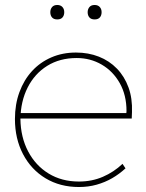

<svg xmlns="http://www.w3.org/2000/svg" viewBox="-20 -741 585 771"><path d="M40 -263Q40 -322 58 -371Q76 -420 108.5 -455.5Q141 -491 186 -510.5Q231 -530 285 -530Q335 -530 377 -513.5Q419 -497 449.5 -465.5Q480 -434 496 -390Q512 -346 510 -291L509 -265H52V-287H498L486 -270L488 -295Q488 -359 461 -407Q434 -455 388.5 -481.5Q343 -508 288 -508Q220 -508 169.5 -476.5Q119 -445 91 -389.5Q63 -334 62 -263Q63 -190 93 -133Q123 -76 175.5 -44Q228 -12 297 -12Q349 -12 393 -31Q437 -50 472 -83L484 -65Q459 -42 430.5 -25.5Q402 -9 368.5 0.5Q335 10 297 10Q221 10 163 -25Q105 -60 72.5 -122Q40 -184 40 -263ZM332 -692Q332 -704 339 -712.5Q346 -721 360 -721Q373 -721 380.5 -713Q388 -705 388 -692Q388 -679 381 -671Q374 -663 360 -663Q346 -663 339 -671Q332 -679 332 -692ZM182 -692Q182 -704 189 -712.5Q196 -721 210 -721Q223 -721 230.5 -713Q238 -705 238 -692Q238 -679 231 -671Q224 -663 210 -663Q196 -663 189 -671Q182 -679 182 -692Z"/></svg>

Font: Mach Thin
Style: Regular
Weight: 250
Version: Version 1.002